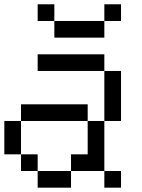

<svg xmlns="http://www.w3.org/2000/svg" viewBox="-20 -866 655 886"><path d="M461.5 -846.2H538.5V-769.2H461.5ZM230.8 -769.2H461.5V-692.3H230.8ZM153.8 -846.2H230.8V-769.2H153.8ZM153.8 0V-76.9H307.7V0ZM461.5 0V-76.9H538.5V0ZM76.9 -76.9V-153.8H153.8V-76.9ZM0 -153.8V-307.7H76.9V-153.8ZM307.7 -76.9V-153.8H384.6V-307.7H461.5V-76.9ZM76.9 -307.7V-384.6H384.6V-307.7ZM461.5 -307.7V-538.5H538.5V-307.7ZM153.8 -538.5V-615.4H461.5V-538.5Z"/></svg>

Font: Mintsoda - Lime Green 13x16
Style: Regular
Weight: 400
Designer: Mintsoda-15
Version: Version 1.0